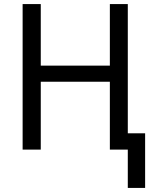

<svg xmlns="http://www.w3.org/2000/svg" viewBox="-20 -734 756 942"><path d="M607 188H692V-80H607V-714H519V-412H180V-714H91V0H180V-333H519V0H607Z"/></svg>

Font: Noto Sans Thai
Style: Regular
Weight: 400
Designer: Monotype Design Team
Foundry: Monotype Imaging Inc.
Version: Version 1.901